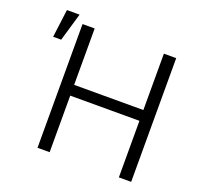

<svg xmlns="http://www.w3.org/2000/svg" viewBox="-129 -890 1066 1031"><g transform="rotate(20 403.5 -374.5)"><path d="M187.5 -707H256.8V-384.8H652.3V-707H722.7V0H652.3V-323.2H256.8V0H187.5ZM83 -749H155.3L108.4 -588.9H62.5Z"/></g></svg>

Font: Pretendard GOV Light
Style: Regular
Weight: 300
Designer: Base glyphs from Inter by Rasmus Andersson; Hangeul glyphs from Noto Sans CJK(Source Han Sans) by Jang Soo-young and Kan
Foundry: Kil Hyung-jin
Version: Version 1.309